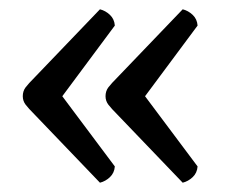

<svg xmlns="http://www.w3.org/2000/svg" viewBox="-20 -474 491 413"><path d="M195 -81 55 -227Q41 -241 35 -249Q29 -257 29 -267Q29 -278 35 -286Q41 -294 55 -308L195 -454Q207 -451 216.5 -442Q226 -433 227 -419L114 -267L227 -116Q226 -102 216.5 -93Q207 -84 195 -81ZM373 -81 233 -227Q219 -241 213 -249Q207 -257 207 -267Q207 -278 213 -286Q219 -294 233 -308L373 -454Q385 -451 394.5 -442Q404 -433 405 -419L292 -267L405 -116Q404 -102 394.5 -93Q385 -84 373 -81Z"/></svg>

Font: Petrona SemiBold
Style: Regular
Weight: 600
Designer: Ringo R. Seeber
Foundry: Ringo R. Seeber
Version: Version 2.001; ttfautohint (v1.8.3)